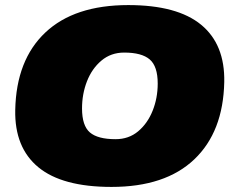

<svg xmlns="http://www.w3.org/2000/svg" viewBox="-20 -728 920 756"><path d="M419 8Q225 8 131 -69.5Q37 -147 40 -295Q44 -492 158.5 -600Q273 -708 485 -708Q678 -708 772 -630.5Q866 -553 863 -405Q859 -209 745 -100.5Q631 8 419 8ZM435 -180Q487 -180 524 -211Q561 -242 581 -292Q601 -342 601 -399Q601 -467 569.5 -494Q538 -521 469 -521Q417 -521 379.5 -489.5Q342 -458 322.5 -408Q303 -358 303 -301Q303 -233 334 -206.5Q365 -180 435 -180Z"/></svg>

Font: Georama Expanded Black
Style: Italic
Weight: 900
Width: 7
Italic angle: -9°
Designer: Jean-Baptiste Levee
Foundry: Production Type
Version: Version 1.000